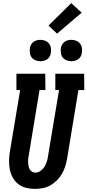

<svg xmlns="http://www.w3.org/2000/svg" viewBox="-20 -1211 564 1239"><path d="M206 8Q176 8 148 1Q120 -6 98 -23Q76 -40 62.5 -64.5Q49 -89 43.5 -117Q38 -145 38.5 -174.5Q39 -204 44 -234L110 -630H86V-735H272L273 -630H235L167 -217Q164 -204 162.5 -191.5Q161 -179 161.5 -167Q162 -155 163.5 -143Q165 -131 170.5 -120.5Q176 -110 186 -103.5Q196 -97 208 -97Q226 -97 242 -108.5Q258 -120 267.5 -136Q277 -152 282.5 -169.5Q288 -187 290 -204L361 -630H337V-735H523L524 -630H486L413 -187Q409 -162 401 -137.5Q393 -113 380 -90Q367 -67 347.5 -47.5Q328 -28 305 -15Q282 -2 256.5 3Q231 8 206 8ZM440 -816Q424 -816 409 -822Q394 -828 384.5 -840.5Q375 -853 373 -869Q371 -885 373 -902Q375 -913 381 -923.5Q387 -934 396.5 -941Q406 -948 417.5 -951Q429 -954 441 -954Q457 -954 472 -948Q487 -942 496.5 -929.5Q506 -917 508.5 -901Q511 -885 508 -868Q506 -857 500.5 -846.5Q495 -836 485 -829Q475 -822 463.5 -819Q452 -816 440 -816ZM240 -816Q224 -816 209 -822Q194 -828 184.5 -840.5Q175 -853 173 -869Q171 -885 173 -902Q175 -913 181 -923.5Q187 -934 196.5 -941Q206 -948 217.5 -951Q229 -954 241 -954Q257 -954 272 -948Q287 -942 296.5 -929.5Q306 -917 308.5 -901Q311 -885 308 -868Q306 -857 300.5 -846.5Q295 -836 285 -829Q275 -822 263.5 -819Q252 -816 240 -816ZM348 -994 293 -1046 440 -1191 507 -1129Z"/></svg>

Font: Iosevka Curly Slab Extrabold
Style: Italic
Weight: 800
Italic angle: -9°
Monospace: yes
Designer: Belleve Invis
Foundry: Belleve Invis
Version: Version 22.1.2; ttfautohint (v1.8.4)